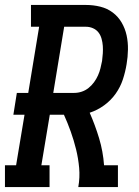

<svg xmlns="http://www.w3.org/2000/svg" viewBox="-42 -755 562 775"><path d="M-22 0V-88H23L57 -292H12L26 -380H72L116 -647H83V-735H305Q335 -735 363 -728Q391 -721 413 -704.5Q435 -688 449 -664Q463 -640 469 -612.5Q475 -585 474.5 -555Q474 -525 469 -496Q464 -465 454 -434.5Q444 -404 425 -377Q406 -350 378.5 -330Q351 -310 320 -300Q342 -250 358 -197Q374 -144 378 -88H434V0H274Q281 -39 277.5 -77.5Q274 -116 265 -152.5Q256 -189 243.5 -224Q231 -259 216 -292H159L125 -88H158V0ZM173 -380H258Q273 -380 288 -385Q303 -390 315.5 -400Q328 -410 337.5 -423Q347 -436 353.5 -450.5Q360 -465 363.5 -479.5Q367 -494 370 -509Q372 -524 373 -539.5Q374 -555 373 -569.5Q372 -584 368 -598.5Q364 -613 355.5 -624Q347 -635 333.5 -641Q320 -647 305 -647H217Z"/></svg>

Font: Iosevka Curly Slab SmBdObl
Style: Regular
Weight: 600
Italic angle: -9°
Monospace: yes
Designer: Belleve Invis
Foundry: Belleve Invis
Version: Version 11.0.0; ttfautohint (v1.8.3)